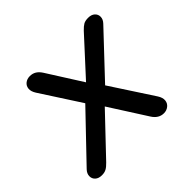

<svg xmlns="http://www.w3.org/2000/svg" viewBox="-126 -640 795 795"><g transform="rotate(-45 271.0 -243.0)"><path d="M29.4 -55.2 235.5 -270.4 234.1 -228.2 104.8 -428.1Q93.4 -446 94.8 -461.2Q96.3 -476.4 107.7 -485.4Q119.2 -494.4 135.2 -494.4Q151 -494.4 163 -487.1Q175.1 -479.9 185.1 -464.3L292.3 -295.1H266.9L426.4 -469.2Q439.7 -483.1 449.8 -488.8Q460 -494.4 476.8 -494.4Q495.8 -494.4 506.4 -484.6Q517.1 -474.7 516.7 -460.2Q516.4 -445.7 503.9 -432.6L313.1 -230L312.3 -272.2L450.9 -59.7Q462.3 -41.8 460.7 -26.6Q459.1 -11.4 447.3 -2.1Q435.5 7.3 419.5 7.3Q404.4 7.3 392 -0.3Q379.6 -7.9 370.2 -22.8L253.8 -205.1L282.9 -203.7L106.3 -17.9Q93.4 -4.4 82.8 1.4Q72.3 7.3 56.6 7.3Q37.5 7.3 26.9 -2.6Q16.3 -12.4 16.6 -27.2Q16.9 -42.1 29.4 -55.2Z"/></g></svg>

Font: SN Pro Thin
Style: Italic
Weight: 200
Italic angle: -9°
Designer: Tobias Whetton
Foundry: Supernotes
Version: Version 1.003;Glyphs 3.3 (3324)